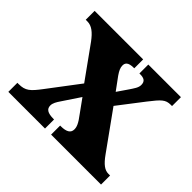

<svg xmlns="http://www.w3.org/2000/svg" viewBox="-128 -703 870 870"><g transform="rotate(45 307.5 -268.0)"><path d="M13 0H248V-58H245C206 -58 191 -69 191 -91C191 -106 200 -121 211 -137L267 -221L311 -160C341 -121 345 -106 345 -91C345 -69 327 -58 292 -58H287V0H607V-58H596C573 -58 552 -73 525 -111L395 -292L488 -413C528 -464 541 -479 575 -479H583V-536H374V-479H378C403 -479 417 -472 417 -448C417 -430 405 -415 392 -395L357 -344L313 -404C300 -423 294 -436 294 -450C294 -466 302 -479 338 -479H341V-536H30V-479H41C68 -479 91 -461 117 -426L229 -270L117 -122C80 -73 64 -58 21 -58H13Z"/></g></svg>

Font: Noto Serif Devanagari Condensed Black
Style: Regular
Weight: 900
Width: 3
Designer: Universal Thirst, Indian Type Foundry and the Monotype Design Team
Foundry: Monotype Imaging Inc.
Version: Version 2.004